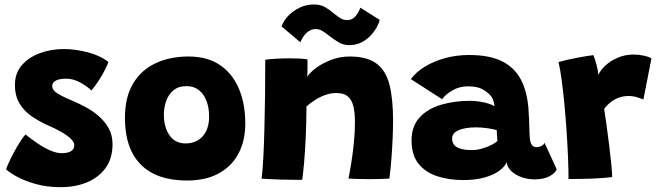

<svg xmlns="http://www.w3.org/2000/svg" viewBox="-20 -776 2858 836"><path d="M245.5 39Q182.5 39 133 24.5Q83.5 10 51 -8.2Q18.5 -26.5 6.5 -39Q9.5 -49 19 -69.5Q28.5 -90 41.5 -114.2Q54.5 -138.5 67.8 -159.5Q81 -180.5 91 -190.5Q116 -170.5 143.5 -151.8Q171 -133 198.5 -121Q226 -109 249 -109Q265 -109 277.2 -112.5Q289.5 -116 296.5 -123.8Q303.5 -131.5 303.5 -144Q303.5 -158 286.8 -173.2Q270 -188.5 244.8 -202.8Q219.5 -217 193.5 -228Q155 -245 121 -267.5Q87 -290 66 -323.8Q45 -357.5 45 -407Q45 -457.5 75.2 -492.2Q105.5 -527 154.2 -544.8Q203 -562.5 257.5 -562.5Q307 -562.5 361.5 -548.5Q416 -534.5 452 -506Q449 -496 438.2 -474.5Q427.5 -453 411.8 -428.2Q396 -403.5 378 -382Q359 -400.5 329 -417Q299 -433.5 267.5 -433.5Q253.5 -433.5 239.8 -430.8Q226 -428 216.8 -420.8Q207.5 -413.5 207.5 -401Q207.5 -389 218 -378.8Q228.5 -368.5 248.8 -358.5Q269 -348.5 298.5 -336Q324.5 -325 354.2 -309Q384 -293 410.2 -270.2Q436.5 -247.5 453.2 -217.5Q470 -187.5 470 -148.5Q470 -85 438.8 -43.2Q407.5 -1.5 356.8 18.8Q306 39 245.5 39Z M794.5 10Q661.5 10 592.8 -59.8Q524 -129.5 524 -262.5Q524 -352.5 559.2 -411.8Q594.5 -471 657 -500.5Q719.5 -530 801 -530Q883 -530 937.8 -492.8Q992.5 -455.5 1020.2 -389.8Q1048 -324 1048 -238.5Q1048 -163 1018.5 -107.5Q989 -52 932.5 -21Q876 10 794.5 10ZM788.5 -151.5Q811.5 -151.5 830.2 -159.5Q849 -167.5 862.5 -182.5Q876 -197.5 883.2 -219.2Q890.5 -241 890.5 -268Q890.5 -307.5 878.8 -337.5Q867 -367.5 845.2 -384.2Q823.5 -401 792 -401Q757 -401 735 -382.5Q713 -364 703.2 -335.2Q693.5 -306.5 693.5 -276.5Q693.5 -223 717.8 -187.2Q742 -151.5 788.5 -151.5Z M1296 7Q1279 7 1254 6.8Q1229 6.5 1203 6Q1183 5 1156 4Q1129 3 1119 2Q1124 -39.5 1126.8 -93.8Q1129.5 -148 1131.2 -213.5Q1133 -279 1134 -355Q1135 -431 1135 -516Q1156 -519 1185.5 -520.5Q1215 -522 1244 -522Q1265 -522 1284.5 -521Q1304 -520 1318.5 -517.5Q1319 -513.5 1319 -500Q1319 -486.5 1318.8 -470.2Q1318.5 -454 1318 -441.5Q1329 -460 1357 -480.8Q1385 -501.5 1423.2 -515.8Q1461.5 -530 1502 -530Q1578.5 -530 1619.5 -499.2Q1660.5 -468.5 1676 -406.5Q1691.5 -344.5 1691.5 -250.5Q1691.5 -219.5 1689.8 -176.8Q1688 -134 1684.5 -87.5Q1681 -41 1675.5 1.5Q1664 2.5 1640 3.2Q1616 4 1589 4Q1560.5 4 1534.8 3.2Q1509 2.5 1497.5 1.5Q1502 -21.5 1508.8 -62Q1515.5 -102.5 1520.5 -151Q1525.5 -199.5 1525.5 -244.5Q1525.5 -282.5 1519.2 -311Q1513 -339.5 1495.5 -355.2Q1478 -371 1444 -371Q1419.5 -371 1395.5 -362.2Q1371.5 -353.5 1350.8 -340Q1330 -326.5 1314.5 -312.5Q1314 -235 1311 -173.5Q1308 -112 1304 -66.8Q1300 -21.5 1296 7ZM1206 -661Q1214 -685 1234.8 -706.8Q1255.5 -728.5 1284.5 -742.5Q1313.5 -756.5 1347 -756.5Q1376 -756.5 1396.2 -744.5Q1416.5 -732.5 1433 -718.5Q1447 -706.5 1461 -697.5Q1475 -688.5 1492 -688.5Q1514 -688.5 1528.2 -705.8Q1542.5 -723 1549 -742.5L1633 -689.5Q1631 -677 1621.2 -658.8Q1611.5 -640.5 1594.8 -622.2Q1578 -604 1554.2 -591.8Q1530.5 -579.5 1500 -579.5Q1474.5 -579.5 1453.2 -592.5Q1432 -605.5 1413.5 -620Q1398.5 -632.5 1384 -641Q1369.5 -649.5 1355.5 -649.5Q1336.5 -649.5 1322.5 -639Q1308.5 -628.5 1300 -614.8Q1291.5 -601 1287.5 -592Z M1996.5 8Q1934.5 8 1883.5 -8.8Q1832.5 -25.5 1802.2 -63.2Q1772 -101 1772 -164Q1772 -227.5 1807.8 -265.5Q1843.5 -303.5 1901.5 -320.2Q1959.5 -337 2025 -337Q2048 -337 2069.8 -333.5Q2091.5 -330 2108.2 -324.5Q2125 -319 2133 -313.5Q2132.5 -325 2127.8 -339Q2123 -353 2114 -362Q2100 -377.5 2078 -388.8Q2056 -400 2018 -400Q1980.5 -400 1950.5 -382.8Q1920.5 -365.5 1905 -344L1769 -431.5Q1792 -463 1831 -486.5Q1870 -510 1919 -523.2Q1968 -536.5 2022 -536.5Q2112 -536.5 2166.8 -508.8Q2221.5 -481 2248.5 -428.5Q2261 -404.5 2269 -375Q2277 -345.5 2280.5 -309Q2282.5 -281 2283.8 -253.8Q2285 -226.5 2285.5 -199.5Q2286 -160 2293.8 -147.8Q2301.5 -135.5 2315 -135.5Q2327.5 -135.5 2337.5 -140.5Q2347.5 -145.5 2351 -154L2404 -39Q2397.5 -22 2372.5 -8.5Q2347.5 5 2307.5 5Q2278 5 2251.2 -4.5Q2224.5 -14 2206.5 -30.8Q2188.5 -47.5 2186 -70Q2178.5 -50.5 2154 -32.5Q2129.5 -14.5 2090 -3.2Q2050.5 8 1996.5 8ZM2034.5 -122.5Q2055.5 -122.5 2078 -128.8Q2100.5 -135 2119 -144.5Q2137.5 -154 2146 -162Q2144.5 -173 2143.8 -186.8Q2143 -200.5 2143 -209Q2133 -213 2105.8 -217.2Q2078.5 -221.5 2050.5 -221.5Q2025.5 -221.5 2002 -216.8Q1978.5 -212 1963.5 -201.5Q1948.5 -191 1948.5 -173Q1948.5 -154.5 1958.8 -143.5Q1969 -132.5 1988.5 -127.5Q2008 -122.5 2034.5 -122.5Z M2585 -449.5Q2595 -471.5 2617.2 -491.8Q2639.5 -512 2670.8 -525.2Q2702 -538.5 2739 -538.5Q2762 -538.5 2784.2 -533.5Q2806.5 -528.5 2816.5 -521.5L2781.5 -343Q2771 -347 2754 -352.5Q2737 -358 2716.5 -358Q2695 -358 2675.8 -351.2Q2656.5 -344.5 2640.2 -332Q2624 -319.5 2610.5 -302Q2615 -274.5 2621 -231.5Q2627 -188.5 2632.5 -142.8Q2638 -97 2641.8 -59.8Q2645.5 -22.5 2645.5 -5Q2605.5 0 2554.5 1.8Q2503.5 3.5 2455.5 3.5Q2455.5 -37 2453.2 -91.2Q2451 -145.5 2447 -205Q2443 -264.5 2437.5 -322.2Q2432 -380 2425.5 -428Q2419 -476 2412 -506Q2439.5 -513.5 2472 -520.2Q2504.5 -527 2530.5 -531.2Q2556.5 -535.5 2563.5 -536Q2569.5 -522.5 2577 -495.2Q2584.5 -468 2585 -449.5Z"/></svg>

Font: Grandstander Thin ExtraBold
Style: Regular
Weight: 800
Version: Version 1.200